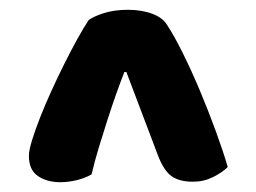

<svg xmlns="http://www.w3.org/2000/svg" viewBox="-20 -684 523 392"><path d="M241 -664Q270 -664 292 -655.5Q314 -647 323 -630Q335 -612 352.5 -577Q370 -542 387.5 -500.5Q405 -459 420.5 -416.5Q436 -374 445 -343Q434 -332 415 -322.5Q396 -313 374 -313Q346 -313 330 -324.5Q314 -336 302 -368L238 -537H234Q226 -517 217 -491.5Q208 -466 199 -438Q190 -410 181.5 -382Q173 -354 167 -328Q153 -320 136 -316Q119 -312 103 -312Q76 -312 57.5 -324.5Q39 -337 39 -366Q39 -377 45.5 -398Q52 -419 62 -444.5Q72 -470 85 -498.5Q98 -527 111.5 -554Q125 -581 138 -604.5Q151 -628 161 -643Q172 -651 193 -657.5Q214 -664 241 -664Z"/></svg>

Font: Baloo 2 Latin
Style: Bold
Weight: 400
Designer: Sarang Kulkarni and Ek Type
Foundry: Ek Type
Version: Version 1.001